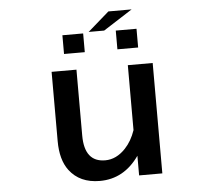

<svg xmlns="http://www.w3.org/2000/svg" viewBox="-59 -923 1118 1022"><g transform="rotate(-5 500.0 -411.5)"><path d="M228 -564.9H360.8V-212.9Q360.8 -70.8 471.7 -70.8Q531.2 -70.8 580.1 -122.6Q615.7 -160.2 635.3 -217.8V-564.9H768.1V24.9H644V-80.1Q563 36.1 433.6 36.1Q326.7 36.1 271 -37.6Q228 -94.7 228 -194.8ZM302.2 -753.9H413.1V-653.8H302.2ZM587.4 -753.9H698.2V-653.8H587.4ZM557.1 -858.9H681.2L525.9 -759.3H442.9Z"/></g></svg>

Font: BIZ UDGothic
Style: Bold
Weight: 700
Monospace: yes
Designer: TypeBank Co., Ltd.
Foundry: Morisawa Inc.
Version: Version 1.05